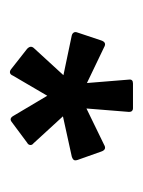

<svg xmlns="http://www.w3.org/2000/svg" viewBox="30 -750 291 392"><g transform="rotate(90 176.0 -553.5)"><path d="M121 -430 79 -463Q75 -467 75 -470.5Q75 -474 78 -477L133 -537L52 -554Q48 -555 46 -558Q44 -561 46 -566L62 -614Q64 -620 67.5 -621.5Q71 -623 76 -620L149 -585L142 -671Q141 -679 150 -679H201Q204 -679 206 -677Q208 -675 208 -671L201 -584L275 -620Q280 -623 283.5 -621.5Q287 -620 289 -614L306 -566Q308 -560 305.5 -557.5Q303 -555 299 -554L217 -536L272 -476Q276 -473 275.5 -469Q275 -465 271 -463L228 -431Q221 -426 216 -435L175 -504L134 -434Q132 -429 128.5 -428Q125 -427 121 -430Z"/></g></svg>

Font: Sofia Sans Condensed SemiBold
Style: Regular
Weight: 600
Designer: Botio Nikoltchev, Ani Petrova
Foundry: lettersoup
Version: Version 4.101